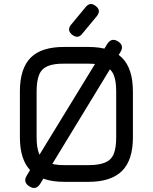

<svg xmlns="http://www.w3.org/2000/svg" viewBox="-20 -914 768 965"><path d="M342 -740C361.5 -724.5 378.5 -725.5 393 -744C393 -744 466 -832 466 -832C466 -832 466 -832 466 -832C482 -851.5 480.5 -868.5 462 -883C462 -883 462 -883 462 -883C443.5 -898.5 426.5 -897.5 411 -879C411 -879 338 -791 338 -791C338 -791 338 -791 338 -791C322.5 -772.5 323.5 -755.5 342 -740C342 -740 342 -740 342 -740ZM424 0C424 0 424 0 424 0C500.5 0 557 -18.5 593.5 -55C630 -91.5 648 -147.5 648 -224C648 -224 648 -454 648 -454C648 -454 648 -454 648 -454C648 -530.5 630 -587 593.5 -623.5C557 -660 500.5 -678 424 -678C424 -678 304 -678 304 -678C304 -678 304 -678 304 -678C228 -678.5 171.5 -661 135 -625C98.5 -588.5 80 -532 80 -455C80 -455 80 -224 80 -224C80 -224 80 -224 80 -224C80 -147.5 98.5 -91.5 135 -55C171.5 -18.5 227.5 0 304 0C304 0 424 0 424 0ZM304 -84C268.5 -84 240.5 -88.5 220 -97C199.5 -105.5 185.5 -119.5 177 -140C168.5 -160.5 164 -188.5 164 -224C164 -224 164 -455 164 -455C164 -455 164 -455 164 -455C164 -490.5 168.5 -518.5 177 -539C185.5 -559.5 200 -573.5 220.5 -582C241 -590.5 268.5 -594.5 304 -594C304 -594 424 -594 424 -594C424 -594 424 -594 424 -594C459.5 -594 487.5 -589.5 508 -581C528.5 -572.5 543 -558 551.5 -537.5C560 -517 564 -489.5 564 -454C564 -454 564 -224 564 -224C564 -224 564 -224 564 -224C564 -188.5 560 -160.5 551.5 -140C543 -119.5 528.5 -105.5 508 -97C487.5 -88.5 459.5 -84 424 -84C424 -84 304 -84 304 -84C304 -84 304 -84 304 -84ZM128 23C149.5 36.5 167.5 32.5 182 10C182 10 585 -652 585 -652C585 -652 585 -652 585 -652C599 -674 595 -692 573 -706C573 -706 573 -706 573 -706C551.5 -719.5 533.5 -715.5 519 -693C519 -693 114 -31 114 -31C114 -31 114 -31 114 -31C101 -9 105.5 9 128 23C128 23 128 23 128 23Z"/></svg>

Font: Jura-Fortis-Bold
Style: Bold
Weight: 500
Designer: Daniel Johnson, Alexei Vanyashin, Mirko Velimirovic
Foundry: Daniel Johnson
Version: ""